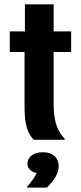

<svg xmlns="http://www.w3.org/2000/svg" viewBox="-20 -645 373 886"><path d="M135 0H278.3V-5C250 -35 227.5 -75 227.5 -163.3V-405H308.3V-500H227.5V-625H95V-500H25V-405H93.3V-149.2C93.3 -65 109.2 -30 135 0ZM105 220.8H196.7C224.2 192.5 250.8 159.2 250.8 122.5C250.8 86.7 228.3 57.5 176.7 57.5C132.5 57.5 106.7 81.7 106.7 110C106.7 137.5 130.8 150 149.2 153.3C140.8 172.5 120.8 200 105 216.7Z"/></svg>

Font: Familjen Grotesk GF
Style: Bold
Weight: 700
Designer: Anders Wikstroem, Jonas Baeckman, Matilda Gysing, Kristian Moeller
Foundry: Familjen STHLM AB
Version: Version 2.000; Beta; Release 4; Build 6